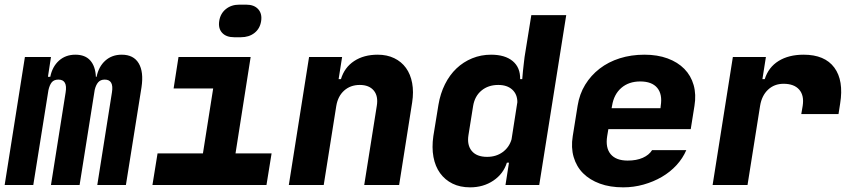

<svg xmlns="http://www.w3.org/2000/svg" viewBox="-30 -795 3650 825"><path d="M-10 0 77 -550H189L176 -465H186Q195 -509 223.5 -534.5Q252 -560 294 -560Q336 -560 358 -535Q380 -510 382 -465H385Q394 -509 422.5 -534.5Q451 -560 493 -560Q544 -560 566 -523Q588 -486 578 -420L511 0H388L451 -398Q460 -453 420 -453Q402 -453 392 -441.5Q382 -430 377 -409L312 0H189L252 -398Q261 -453 221 -453Q202 -453 192.5 -441.5Q183 -430 178 -407L113 0Z M625 0 647 -136H842L886 -415H716L737 -550H1047L982 -136H1137L1115 0ZM912 -705Q917 -737 940.5 -756Q964 -775 998 -775H1028Q1062 -775 1079.5 -755.5Q1097 -736 1092 -704Q1087 -672 1063.5 -653.5Q1040 -635 1005 -635H976Q942 -635 924.5 -654Q907 -673 912 -705Z M1298 -550H1440L1425 -455H1435Q1450 -505 1491.5 -532.5Q1533 -560 1593 -560Q1633 -560 1664 -545Q1695 -530 1714.5 -503Q1734 -476 1741 -438Q1748 -400 1741 -355L1685 0H1535L1589 -340Q1596 -382 1576 -406Q1556 -430 1516 -430Q1476 -430 1449 -406Q1422 -382 1415 -340L1361 0H1211Z M1832 -210 1854 -345Q1862 -393 1882 -433Q1902 -473 1931.5 -501Q1961 -529 1999 -544.5Q2037 -560 2080 -560Q2140 -560 2173 -532.5Q2206 -505 2205 -455H2214Q2215 -472 2217 -489Q2219 -504 2220.5 -520.5Q2222 -537 2224 -550L2253 -730H2403L2287 0H2142L2157 -96H2148Q2133 -48 2090 -19Q2047 10 1990 10Q1947 10 1914.5 -6Q1882 -22 1861 -51Q1840 -80 1832.5 -120.5Q1825 -161 1832 -210ZM2063 -121Q2102 -121 2130 -141.5Q2158 -162 2168 -196L2193 -356Q2193 -390 2171 -410Q2149 -430 2111 -430Q2068 -430 2039 -406Q2010 -382 2003 -340L1983 -215Q1976 -172 1997 -146.5Q2018 -121 2063 -121Z M2648 10Q2591 10 2547.5 -6Q2504 -22 2475.5 -50.5Q2447 -79 2435 -120Q2423 -161 2431 -210L2452 -341Q2460 -391 2484.5 -431Q2509 -471 2546.5 -500Q2584 -529 2633 -544.5Q2682 -560 2739 -560Q2795 -560 2838.5 -544Q2882 -528 2910.5 -499Q2939 -470 2950.5 -429.5Q2962 -389 2954 -340L2938 -240H2584L2579 -210Q2571 -160 2594 -132.5Q2617 -105 2667 -105Q2705 -105 2732 -117Q2759 -129 2772 -150H2919Q2904 -115 2877 -85.5Q2850 -56 2814 -35Q2778 -14 2735.5 -2Q2693 10 2648 10ZM2598 -330H2808L2809 -340Q2817 -390 2794 -417.5Q2771 -445 2721 -445Q2672 -445 2640 -417.5Q2608 -390 2600 -341Z M3032 0 3119 -550H3261L3246 -455H3256Q3272 -506 3315.5 -533Q3359 -560 3423 -560Q3514 -560 3555 -504.5Q3596 -449 3580 -350L3573 -305H3413L3419 -340Q3426 -385 3404 -410Q3382 -435 3337 -435Q3297 -435 3270 -409.5Q3243 -384 3236 -340L3182 0Z"/></svg>

Font: JetBrains Mono ExtraBold
Style: Italic
Weight: 800
Designer: Philipp Nurullin, Konstantin Bulenkov
Foundry: JetBrains
Version: Version 1.000; ttfautohint (v1.8.3)